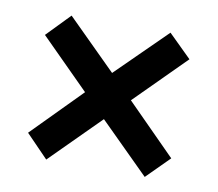

<svg xmlns="http://www.w3.org/2000/svg" viewBox="-54 -684 599 528"><g transform="rotate(10 245.0 -419.5)"><path d="M44 -282 179 -419 43 -555 106 -620 243 -484 382 -621 446 -558 307 -419 444 -281 381 -218 243 -355 106 -218Z"/></g></svg>

Font: Noto Sans Telugu UI Condensed SemiBold
Style: Regular
Weight: 600
Width: 3
Designer: Jelle Bosma - Monotype Design Team
Foundry: Monotype Imaging Inc.
Version: Version 2.005